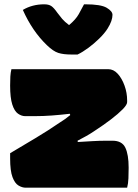

<svg xmlns="http://www.w3.org/2000/svg" viewBox="-20 -871 640 891"><path d="M340 -618H311Q274 -618 250.5 -625.5Q227 -633 198 -661Q130 -726 86 -825Q130 -851 185 -851Q206 -851 218 -843Q230 -835 246 -812Q257 -797 268.5 -783.5Q280 -770 300 -755H301Q332 -781 345.5 -805.5Q359 -830 370 -851H376Q448 -851 475 -835Q502 -819 502 -802Q502 -789 496.5 -773Q491 -757 479 -738Q465 -716 440.5 -692Q416 -668 389.5 -648.5Q363 -629 340 -618ZM33 -550H482Q507 -550 526.5 -528.5Q546 -507 558 -473.5Q570 -440 570 -405V-397Q570 -385 549.5 -364Q529 -343 495 -317Q461 -291 418 -263Q402 -252 380 -239.5Q358 -227 340 -218L341 -212Q376 -214 408.5 -216Q441 -218 474 -218H502Q546 -218 561.5 -186Q577 -154 577 -93Q577 -68 576 -43.5Q575 -19 570 0H99Q83 0 66 -10Q49 -20 38 -49Q27 -78 27 -136V-160Q86 -195 144.5 -230Q203 -265 257 -302Q270 -310 282 -318.5Q294 -327 306 -337L304 -343Q261 -338 221 -335Q181 -332 140 -332H97Q80 -332 63.5 -343.5Q47 -355 37 -386Q27 -417 27 -474Q27 -497 28 -515.5Q29 -534 33 -550Z"/></svg>

Font: Recursive Mn Csl St XBk
Style: Regular
Weight: 1000
Monospace: yes
Version: Version 1.079;hotconv 1.0.112;makeotfexe 2.5.65598; ttfautoh